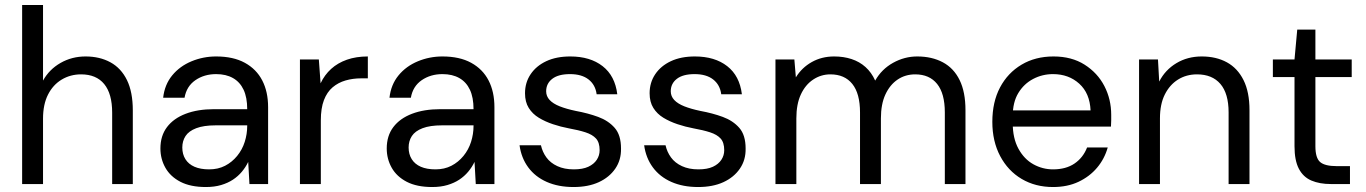

<svg xmlns="http://www.w3.org/2000/svg" viewBox="-20 -740 5494 772"><path d="M69 0V-720H153V-416Q178 -461 223.5 -487Q269 -513 324 -513Q381 -513 424 -489.5Q467 -466 490.5 -418Q514 -370 514 -296V0H431V-287Q431 -363 399 -402Q367 -441 306 -441Q263 -441 228 -420Q193 -399 173 -359.5Q153 -320 153 -263V0Z M808 12Q746 12 705.5 -9Q665 -30 645 -65.5Q625 -101 625 -143Q625 -194 651.5 -229Q678 -264 726.5 -282.5Q775 -301 840 -301H974Q974 -348 959.5 -379Q945 -410 917 -426Q889 -442 849 -442Q801 -442 765.5 -417.5Q730 -393 722 -347H636Q642 -400 672.5 -437Q703 -474 750 -493.5Q797 -513 849 -513Q918 -513 964.5 -487.5Q1011 -462 1034.5 -416.5Q1058 -371 1058 -309V0H983L978 -89Q968 -68 952.5 -49.5Q937 -31 916.5 -17.5Q896 -4 869 4Q842 12 808 12ZM821 -59Q857 -59 885 -73.5Q913 -88 933.5 -113Q954 -138 964 -169.5Q974 -201 974 -234V-236H847Q799 -236 769 -224.5Q739 -213 726 -193Q713 -173 713 -147Q713 -120 725.5 -100Q738 -80 762 -69.5Q786 -59 821 -59Z M1186 0V-501H1262L1269 -405Q1285 -439 1311.5 -463Q1338 -487 1375 -500Q1412 -513 1459 -513V-425H1432Q1399 -425 1369.5 -416.5Q1340 -408 1317.5 -389Q1295 -370 1282.5 -337.5Q1270 -305 1270 -256V0Z M1718 12Q1656 12 1615.5 -9Q1575 -30 1555 -65.5Q1535 -101 1535 -143Q1535 -194 1561.5 -229Q1588 -264 1636.5 -282.5Q1685 -301 1750 -301H1884Q1884 -348 1869.5 -379Q1855 -410 1827 -426Q1799 -442 1759 -442Q1711 -442 1675.5 -417.5Q1640 -393 1632 -347H1546Q1552 -400 1582.5 -437Q1613 -474 1660 -493.5Q1707 -513 1759 -513Q1828 -513 1874.5 -487.5Q1921 -462 1944.5 -416.5Q1968 -371 1968 -309V0H1893L1888 -89Q1878 -68 1862.5 -49.5Q1847 -31 1826.5 -17.5Q1806 -4 1779 4Q1752 12 1718 12ZM1731 -59Q1767 -59 1795 -73.5Q1823 -88 1843.5 -113Q1864 -138 1874 -169.5Q1884 -201 1884 -234V-236H1757Q1709 -236 1679 -224.5Q1649 -213 1636 -193Q1623 -173 1623 -147Q1623 -120 1635.5 -100Q1648 -80 1672 -69.5Q1696 -59 1731 -59Z M2286 12Q2225 12 2178.5 -8.5Q2132 -29 2104 -67Q2076 -105 2069 -156H2155Q2161 -129 2177 -107Q2193 -85 2221 -72Q2249 -59 2287 -59Q2323 -59 2345.5 -69.5Q2368 -80 2379.5 -97.5Q2391 -115 2391 -136Q2391 -167 2376.5 -183Q2362 -199 2334 -208Q2306 -217 2267 -224Q2235 -230 2203.5 -240.5Q2172 -251 2146.5 -266.5Q2121 -282 2106 -306Q2091 -330 2091 -365Q2091 -408 2113.5 -441.5Q2136 -475 2176.5 -494Q2217 -513 2273 -513Q2353 -513 2403 -474Q2453 -435 2462 -361H2379Q2374 -399 2346.5 -420.5Q2319 -442 2272 -442Q2225 -442 2200.5 -423Q2176 -404 2176 -373Q2176 -353 2190 -338Q2204 -323 2230.5 -312.5Q2257 -302 2295 -294Q2344 -285 2385 -270Q2426 -255 2451.5 -226Q2477 -197 2477 -143Q2478 -97 2454 -62Q2430 -27 2387.5 -7.5Q2345 12 2286 12Z M2787 12Q2726 12 2679.5 -8.5Q2633 -29 2605 -67Q2577 -105 2570 -156H2656Q2662 -129 2678 -107Q2694 -85 2722 -72Q2750 -59 2788 -59Q2824 -59 2846.5 -69.5Q2869 -80 2880.5 -97.5Q2892 -115 2892 -136Q2892 -167 2877.5 -183Q2863 -199 2835 -208Q2807 -217 2768 -224Q2736 -230 2704.5 -240.5Q2673 -251 2647.5 -266.5Q2622 -282 2607 -306Q2592 -330 2592 -365Q2592 -408 2614.5 -441.5Q2637 -475 2677.5 -494Q2718 -513 2774 -513Q2854 -513 2904 -474Q2954 -435 2963 -361H2880Q2875 -399 2847.5 -420.5Q2820 -442 2773 -442Q2726 -442 2701.5 -423Q2677 -404 2677 -373Q2677 -353 2691 -338Q2705 -323 2731.5 -312.5Q2758 -302 2796 -294Q2845 -285 2886 -270Q2927 -255 2952.5 -226Q2978 -197 2978 -143Q2979 -97 2955 -62Q2931 -27 2888.5 -7.5Q2846 12 2787 12Z M3098 0V-501H3174L3180 -429Q3204 -468 3244 -490.5Q3284 -513 3334 -513Q3372 -513 3404 -502.5Q3436 -492 3460 -470.5Q3484 -449 3499 -416Q3525 -462 3571 -487.5Q3617 -513 3668 -513Q3727 -513 3771 -489.5Q3815 -466 3838.5 -418Q3862 -370 3862 -297V0H3779V-288Q3779 -364 3748 -402.5Q3717 -441 3660 -441Q3620 -441 3589 -420Q3558 -399 3540 -360Q3522 -321 3522 -264V0H3438V-288Q3438 -364 3407 -402.5Q3376 -441 3319 -441Q3281 -441 3249.5 -420Q3218 -399 3200 -360Q3182 -321 3182 -264V0Z M4214 12Q4143 12 4088 -20.5Q4033 -53 4001.5 -112.5Q3970 -172 3970 -250Q3970 -330 4001 -388.5Q4032 -447 4087.5 -480Q4143 -513 4216 -513Q4289 -513 4341 -480Q4393 -447 4420.5 -394Q4448 -341 4448 -278Q4448 -268 4448 -256.5Q4448 -245 4447 -231H4033V-296H4365Q4362 -365 4319.5 -403.5Q4277 -442 4214 -442Q4171 -442 4134 -422.5Q4097 -403 4074.5 -366Q4052 -329 4052 -273V-245Q4052 -184 4075 -142Q4098 -100 4135 -79.5Q4172 -59 4214 -59Q4266 -59 4300.5 -82.5Q4335 -106 4351 -147H4434Q4421 -101 4391 -65.5Q4361 -30 4316.5 -9Q4272 12 4214 12Z M4560 0V-501H4636L4641 -412Q4665 -459 4710 -486Q4755 -513 4812 -513Q4870 -513 4913 -489.5Q4956 -466 4980 -418Q5004 -370 5004 -297V0H4920V-288Q4920 -364 4887 -402.5Q4854 -441 4793 -441Q4750 -441 4716.5 -420Q4683 -399 4663.5 -360Q4644 -321 4644 -264V0Z M5331 0Q5286 0 5253 -14Q5220 -28 5202.5 -61.5Q5185 -95 5185 -152V-430H5098V-501H5185L5196 -621H5269V-501H5415V-430H5269V-152Q5269 -105 5288 -88.5Q5307 -72 5355 -72H5408V0Z"/></svg>

Font: DM Sans 18pt
Style: Regular
Weight: 400
Designer: Colophon Foundry, Jonny Pinhorn
Foundry: Colophon Foundry
Version: Version 4.004;gftools[0.9.30]